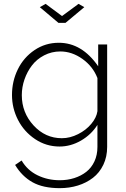

<svg xmlns="http://www.w3.org/2000/svg" viewBox="-20 -750 652 993"><path d="M215.8 -730 300.8 -667 386.2 -730 416 -712.9 318.8 -631.8H282.2L186 -712.9ZM42 -258.8Q42 -330.1 72.3 -391.6Q102.5 -453.1 158.7 -491Q214.8 -528.8 284.2 -528.8Q403.8 -528.8 487.8 -407.2V-520H534.2V9.8Q534.2 61 514.4 102.3Q494.6 143.6 460.7 169.7Q426.8 195.8 382.8 209.5Q338.9 223.1 289.1 223.1Q202.6 223.1 147.9 192.4Q93.3 161.6 58.1 103L91.8 80.1Q121.6 130.9 174.1 156.5Q226.6 182.1 289.1 182.1Q329.1 182.1 364.3 170.9Q399.4 159.7 426.3 138.7Q453.1 117.7 468.5 84.5Q483.9 51.3 483.9 9.8V-104Q452.1 -53.7 398.9 -22.9Q345.7 7.8 288.1 7.8Q218.8 7.8 161.6 -30.5Q104.5 -68.8 73.2 -129.6Q42 -190.4 42 -258.8ZM483.9 -174.8V-346.2Q460.9 -406.2 406.5 -445.1Q352.1 -483.9 292 -483.9Q247.1 -483.9 208.5 -463.9Q169.9 -443.8 145.3 -411.6Q120.6 -379.4 106.7 -339.4Q92.8 -299.3 92.8 -257.8Q92.8 -167.5 153.6 -101.3Q214.4 -35.2 299.8 -35.2Q342.3 -35.2 383.8 -56.2Q425.3 -77.1 452.1 -109.4Q479 -141.6 483.9 -174.8Z"/></svg>

Font: Rawline Light
Style: Regular
Weight: 300
Designer: Matt McInerney, Pablo Impallari, Rodrigo Fuenzalida
Foundry: Matt McInerney, Pablo Impallari, Rodrigo Fuenzalida
Version: Version 4.020;PS 004.020;hotconv 1.0.88;makeotf.lib2.5.64775